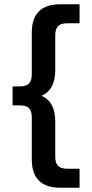

<svg xmlns="http://www.w3.org/2000/svg" viewBox="-20 -751 432 900"><path d="M263 129H353V40H296C255 40 239 23 239 -17V-181C239 -243 218 -283 175 -302C218 -321 239 -361 239 -423V-584C239 -625 255 -642 296 -642H353V-731H263C174 -731 129 -687 129 -598V-404C129 -363 113 -346 73 -346H39V-257H73C113 -257 129 -241 129 -200V-4C129 85 174 129 263 129Z"/></svg>

Font: LaHaus Display SemiBold
Style: Regular
Weight: 600
Designer: We are Make, BastardaType, Dalton Maag Ltd
Foundry: BastardaType, Dalton Maag Ltd
Version: Version 3.100;Glyphs 3.3 (3331)